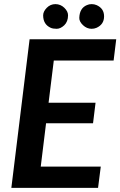

<svg xmlns="http://www.w3.org/2000/svg" viewBox="-20 -914 585 934"><path d="M545.4 -723.1 532.7 -619.6H241.7L216.3 -414.1H444.8L432.6 -314.5H204.1L178.2 -103.5H470.2L457 0H35.2L124 -723.1ZM449.7 -889.2Q486.3 -873 486.3 -834.5Q486.3 -795.4 449.7 -778.8Q438.5 -773.9 425.8 -773.9Q402.3 -773.9 383.8 -791.5Q365.2 -809.1 365.7 -827.1Q367.2 -874.5 402.8 -889.2Q413.1 -894 425.8 -894Q438.5 -894 449.7 -889.2ZM189.9 -839.4Q189.9 -857.9 207.5 -876Q225.1 -894 250 -894Q274.9 -893.6 293 -876Q311 -858.4 311 -839.8Q311 -808.6 292.5 -791Q273.9 -773.9 255.9 -773.9Q237.3 -773.9 226.6 -778.8Q189.9 -795.4 189.9 -839.4Z"/></svg>

Font: Lato-BoldItalic
Style: Bold Italic
Weight: 700
Italic angle: -7°
Designer: Lukasz Dziedzic
Foundry: tyPoland Lukasz Dziedzic
Version: Version 1.104; Western+Polish opensource